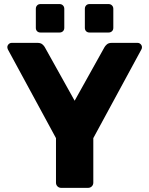

<svg xmlns="http://www.w3.org/2000/svg" viewBox="-20 -907 721 927"><path d="M275.4 0Q264.8 0 257.5 -7.2Q250.3 -14.5 250.3 -25.1V-240.1L18.1 -668.2Q17.1 -670.6 16.3 -673.3Q15.4 -676 15.4 -678.8Q15.4 -687.4 21.7 -693.7Q28 -700 36.6 -700H161.6Q176.7 -700 185.2 -692.4Q193.7 -684.9 196.5 -678.8L340.4 -420.7L484.3 -678.8Q487.4 -684.9 495.7 -692.4Q504 -700 519.1 -700H644.1Q652.7 -700 659.1 -693.7Q665.4 -687.4 665.4 -678.8Q665.4 -676 664.7 -673.3Q664 -670.6 662.6 -668.2L430.5 -240.1V-25.1Q430.5 -14.5 423.2 -7.2Q416 0 405 0ZM412.4 -750Q402.1 -750 395.9 -756.2Q389.7 -762.3 389.7 -772.6V-864.4Q389.7 -874.4 395.9 -880.9Q402.1 -887.4 412.4 -887.4H504.1Q514.1 -887.4 520.6 -880.9Q527.1 -874.4 527.1 -864.4V-772.6Q527.1 -762.3 520.6 -756.2Q514.1 -750 504.1 -750ZM175.6 -750Q165.3 -750 159.2 -756.2Q153 -762.3 153 -772.6V-864.4Q153 -874.4 159.2 -880.9Q165.3 -887.4 175.6 -887.4H267.4Q277.4 -887.4 283.9 -880.9Q290.4 -874.4 290.4 -864.4V-772.6Q290.4 -762.3 283.9 -756.2Q277.4 -750 267.4 -750Z"/></svg>

Font: Rubik Light
Style: Regular
Weight: 300
Designer: Hubert and Fischer
Foundry: Hubert and Fischer
Version: Version 2.300;gftools[0.9.30]